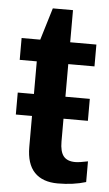

<svg xmlns="http://www.w3.org/2000/svg" viewBox="-50 -684 414 727"><g transform="rotate(5 157.0 -320.5)"><path d="M197.3 8.3Q139.2 8.3 108.6 -23.7Q78.1 -55.7 78.1 -120.1V-237.8H16.6V-321.3H78.1V-445.3H13.2V-528.3H84L121.1 -650.4H197.8V-528.3H297.4V-445.3H197.8V-321.3H290.5V-237.8H197.8V-150.9Q197.8 -112.8 211.7 -95.5Q225.6 -78.1 256.3 -78.1Q272 -78.1 304.2 -85V-6.3Q256.3 8.3 197.3 8.3Z"/></g></svg>

Font: Arimo SemiBold
Style: Regular
Weight: 600
Designer: Steve Matteson
Foundry: Monotype Imaging Inc.
Version: Version 1.33